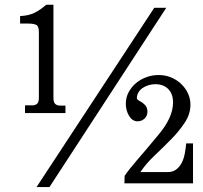

<svg xmlns="http://www.w3.org/2000/svg" viewBox="-20 -762 842 798"><path d="M498 -31.2Q507.8 -45.9 520 -61Q532.2 -76.2 548.8 -95.7Q565.4 -115.2 587.4 -140.6Q609.4 -166 639.6 -203.1Q699.2 -274.4 699.2 -335.9Q699.2 -372.1 679.2 -392.1Q659.2 -412.1 625 -412.1Q610.4 -412.1 596.7 -407.7Q583 -403.3 572.3 -396Q561.5 -388.7 555.2 -377.4Q548.8 -366.2 548.8 -353.5Q548.8 -349.6 555.7 -344.7Q573.2 -335.9 583 -325.2Q592.8 -314.5 592.8 -297.9Q592.8 -280.3 580.6 -269Q568.4 -257.8 551.8 -257.8Q530.3 -257.8 516.6 -280.3Q502.9 -302.7 502.9 -331.1Q502.9 -356.4 514.2 -377.9Q525.4 -399.4 543.9 -415.5Q562.5 -431.6 587.4 -440.9Q612.3 -450.2 639.6 -450.2Q666 -450.2 689.5 -440.9Q712.9 -431.6 731.4 -414.6Q750 -397.5 760.7 -375Q771.5 -352.5 771.5 -326.2Q771.5 -288.1 748 -252.4Q724.6 -216.8 691.4 -183.1Q658.2 -149.4 622.6 -115.7Q586.9 -82 563.5 -46.9H677.7Q698.2 -46.9 712.4 -57.6Q726.6 -68.4 735.4 -85.4Q744.1 -102.5 748 -124Q752 -145.5 753.9 -166H782.2V0H497.1ZM202.1 -355.5Q202.1 -335.9 210 -329.6Q217.8 -323.2 228.5 -323.2H252V-292H84V-324.2H116.2Q125 -324.2 133.3 -330.1Q141.6 -335.9 141.6 -355.5V-628.9Q141.6 -653.3 130.4 -658.7Q119.1 -664.1 95.7 -664.1H63.5V-695.3Q96.7 -696.3 121.6 -708Q146.5 -719.7 171.9 -742.2H202.1ZM185.5 15.6H131.8L621.1 -729.5H670.9Z"/></svg>

Font: Uchen
Style: Regular
Weight: 400
Designer: Christopher J. Fynn
Foundry: Christopher J. Fynn for DDC
Version: Version 1.000 preliminary